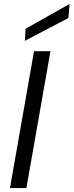

<svg xmlns="http://www.w3.org/2000/svg" viewBox="-20 -962 376 982"><path d="M31 0 154 -700H238L115 0ZM107 -753 111 -815 336 -942 330 -870Z"/></svg>

Font: DM Sans 20pt
Style: Italic
Weight: 400
Italic angle: -10°
Version: Version 4.004;gftools[0.9.30]